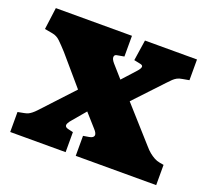

<svg xmlns="http://www.w3.org/2000/svg" viewBox="-95 -632 814 749"><g transform="rotate(20 312.0 -257.5)"><path d="M15 0V-83L41 -88Q51 -90 56.5 -92.5Q62 -95 70 -101Q78 -107 89 -119L207 -246L105 -365Q85 -387 70.5 -401Q56 -415 38 -418L5 -424L17 -515H333V-429L305 -424Q294 -423 293 -413.5Q292 -404 304 -390L349 -339L398 -393Q410 -406 411 -414Q412 -422 398 -424L374 -429L387 -515H603V-429L575 -424Q562 -422 554 -417.5Q546 -413 539 -406.5Q532 -400 521 -388L412 -272L538 -131Q549 -118 559.5 -109.5Q570 -101 581 -95Q592 -89 604 -87L621 -84V0H287V-83L311 -87Q328 -90 330 -99.5Q332 -109 318 -124L270 -178L226 -126Q217 -116 213 -108Q209 -100 212 -95Q215 -90 224 -88L245 -83V0Z"/></g></svg>

Font: Literata ExtraBold
Style: Regular
Weight: 800
Designer: Latin by Veronika Burian and Jose Scaglione. Greek by Irene Vlachou. Cyrillic by Vera Evstafieva.
Foundry: TypeTogether
Version: Version 3.103;gftools[0.9.29]